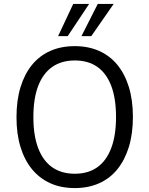

<svg xmlns="http://www.w3.org/2000/svg" viewBox="-20 -949 761 978"><path d="M361 9Q291 9 236.5 -15.5Q182 -40 143.5 -86.5Q105 -133 84.5 -200Q64 -267 64 -352Q64 -438 84.5 -505Q105 -572 143 -618.5Q181 -665 236 -689.5Q291 -714 361 -714Q430 -714 485 -689.5Q540 -665 578 -618.5Q616 -572 636.5 -505.5Q657 -439 657 -353Q657 -268 636.5 -201Q616 -134 578 -87Q540 -40 485 -15.5Q430 9 361 9ZM361 -64Q429 -64 475.5 -97Q522 -130 546.5 -194.5Q571 -259 571 -353Q571 -448 546.5 -512Q522 -576 475.5 -608.5Q429 -641 361 -641Q293 -641 246 -608Q199 -575 174.5 -511Q150 -447 150 -352Q150 -259 174.5 -194.5Q199 -130 246 -97Q293 -64 361 -64ZM276 -765 353 -929H434L325 -765ZM395 -765 478 -929H559L445 -765Z"/></svg>

Font: Nunito Sans 10pt SemiCondensed
Style: Regular
Weight: 400
Width: 4
Designer: Vernon Adams
Foundry: Vernon Adams
Version: Version 3.101;gftools[0.9.27]